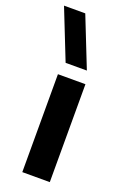

<svg xmlns="http://www.w3.org/2000/svg" viewBox="-173 -818 566 866"><g transform="rotate(20 110.0 -385.0)"><path d="M56 0H188V-470H56ZM71 -530H173L78 -770H-24Z"/></g></svg>

Font: Tanklager Original
Style: Regular
Weight: 400
Designer: Ariel Martín Pérez
Foundry: Tunera Type Foundry
Version: Version 1.000;Glyphs 3.3 (3310)